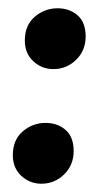

<svg xmlns="http://www.w3.org/2000/svg" viewBox="-20 -428 247 464"><path d="M109 -261Q81 -261 60.5 -280Q40 -299 40 -330Q40 -367 64 -387.5Q88 -408 119 -408Q148 -408 167.5 -391Q187 -374 187 -340Q187 -306 164 -283.5Q141 -261 109 -261ZM80 16Q52 16 31.5 -3Q11 -22 11 -53Q11 -90 35 -110.5Q59 -131 90 -131Q119 -131 138.5 -114Q158 -97 158 -63Q158 -29 135 -6.5Q112 16 80 16Z"/></svg>

Font: Alkatra
Style: Regular
Weight: 400
Designer: Suman Bhandary
Version: Version 1.100;gftools[0.9.22]